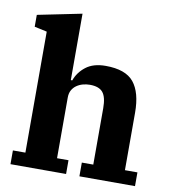

<svg xmlns="http://www.w3.org/2000/svg" viewBox="-84 -834 819 908"><g transform="rotate(10 325.5 -380.0)"><path d="M27 -66H87V-647L27 -660V-717L239 -760V-441H246Q260 -481 295.5 -508.5Q331 -536 390 -536Q486 -536 525.5 -487.5Q565 -439 565 -342V-66H625V0H358V-66H413V-337Q413 -390 394.5 -412.5Q376 -435 332 -435Q315 -435 298.5 -430.5Q282 -426 268.5 -416.5Q255 -407 247 -392.5Q239 -378 239 -357V-66H294V0H27Z"/></g></svg>

Font: IBM Plex Serif
Style: Bold
Weight: 700
Designer: Mike Abbink, Paul van der Laan, Pieter van Rosmalen
Foundry: Bold Monday
Version: Version 2.008